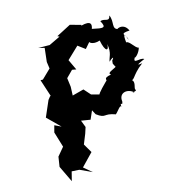

<svg xmlns="http://www.w3.org/2000/svg" viewBox="-139 -862 949 1013"><g transform="rotate(-20 336.0 -355.5)"><path d="M244 -250 296 -237 320 -281 331 -255C377 -214 369 -247 431 -218C446 -228 470 -261 472 -245C474 -282 479 -240 486 -270C483 -320 534 -325 563 -293C530 -299 585 -292 572 -306C567 -319 598 -350 559 -368C585 -341 579 -378 654 -424C609 -420 645 -432 672 -441C653 -457 604 -432 627 -466C627 -460 654 -478 665 -507C646 -512 631 -557 612 -556C611 -607 619 -606 628 -565C632 -592 583 -611 650 -609C631 -666 572 -633 599 -636C560 -646 592 -680 577 -720C566 -684 549 -716 522 -708C542 -663 526 -666 466 -685C476 -706 478 -730 420 -720L421 -724L364 -745L282 -711L292 -705L228 -681L166 -687L198 -676L183 -602L185 -565L132 -522L119 -523L142 -424L139 -428L123 -411L78 -328L140 -255L106 -275L93 -239L111 -153L70 -112L57 -59L92 34L109 -15L150 -9L213 27L172 -14L242 -75L218 -126L244 -177L258 -210L246 -252ZM507 -475C526 -422 534 -438 533 -464C506 -443 457 -441 479 -424C426 -420 456 -403 441 -399C392 -358 375 -340 392 -344L344 -361L315 -400L251 -389L257 -436L255 -485L294 -518L316 -512L294 -572L364 -628L400 -596L435 -630C418 -628 441 -602 484 -613C491 -544 513 -544 515 -582C521 -529 499 -512 495 -490C507 -502 533 -514 510 -491Z"/></g></svg>

Font: Asimov Aggro
Style: CondIt
Weight: 500
Designer: Google
Version: Version 2.000980; 2014